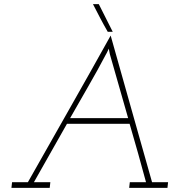

<svg xmlns="http://www.w3.org/2000/svg" viewBox="-20 -903 860 923"><path d="M38 -27 35 0H219L222 -27H143L302 -308H603Q624 -237 643.5 -167Q663 -97 682 -27H604L601 0H785L788 -27H711Q661 -204 611.5 -379Q562 -554 512 -732Q413 -554 313.5 -379Q214 -204 114 -27ZM317 -335Q360 -411 404.5 -488Q449 -565 489 -641Q491 -644 493.5 -649Q496 -654 503 -669L508 -643L596 -335ZM455 -883H427Q444 -850 461.5 -816.5Q479 -783 498 -750H522Q505 -783 488.5 -816.5Q472 -850 455 -883Z"/></svg>

Font: Josefin Slab Thin Light
Style: Italic
Weight: 300
Italic angle: -12°
Version: Version 2.000